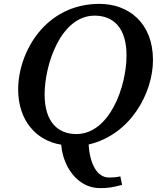

<svg xmlns="http://www.w3.org/2000/svg" viewBox="-20 -745 830 994"><path d="M498 229C539 229 564 225 612 212L603 168C582 173 565 174 544 174C485 174 445 108 439 3C658 -48 772 -266 772 -434C772 -628 644 -725 495 -725C214 -725 74 -474 74 -282C74 -121 168 -16 297 4C305 114 379 229 498 229ZM375 -51C283 -51 211 -110 211 -256C211 -411 295 -664 470 -664C567 -664 635 -601 635 -458C635 -296 547 -51 375 -51Z"/></svg>

Font: Noto Serif Semi
Style: Italic
Weight: 600
Italic angle: -12°
Designer: Monotype Design Team
Foundry: Monotype Imaging Inc.
Version: Version 1.901